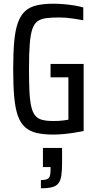

<svg xmlns="http://www.w3.org/2000/svg" viewBox="-20 -716 525 1033"><path d="M266 8Q213 8 176 -1Q139 -10 114.5 -32Q90 -54 76 -93.5Q62 -133 56.5 -194.5Q51 -256 51 -344Q51 -432 56.5 -493Q62 -554 76.5 -594Q91 -634 115 -656Q139 -678 176.5 -687Q214 -696 268 -696Q294 -696 323.5 -693.5Q353 -691 380.5 -686.5Q408 -682 428 -676V-607Q402 -612 378.5 -615.5Q355 -619 335.5 -620.5Q316 -622 300 -622Q259 -622 230 -618.5Q201 -615 182.5 -602Q164 -589 154 -559.5Q144 -530 140 -478Q136 -426 136 -344Q136 -272 138.5 -222.5Q141 -173 148.5 -141.5Q156 -110 170 -93.5Q184 -77 207.5 -71Q231 -65 265 -65Q280 -65 294 -65.5Q308 -66 321.5 -68Q335 -70 348 -72V-300H252V-372H430V-11Q406 -6 377 -1.5Q348 3 319.5 5.5Q291 8 266 8ZM200 297V253Q222 253 233 248Q244 243 248 231.5Q252 220 252 200V183H211V80H314V161Q314 202 310 228.5Q306 255 294.5 270Q283 285 260.5 291Q238 297 200 297Z"/></svg>

Font: Saira Condensed Medium
Style: Regular
Weight: 500
Width: 3
Designer: Hector Gatti with collaboration of the Omnibus-Type team
Foundry: Omnibus-Type
Version: Version 1.101